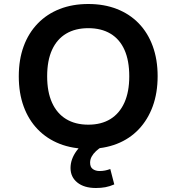

<svg xmlns="http://www.w3.org/2000/svg" viewBox="-20 -735 884 961"><path d="M422 10Q343 10 279 -15Q215 -40 169 -87.5Q123 -135 98.5 -202Q74 -269 74 -353Q74 -437 98.5 -503.5Q123 -570 169 -617.5Q215 -665 279 -690Q343 -715 422 -715Q501 -715 565 -690Q629 -665 674.5 -618Q720 -571 744.5 -504Q769 -437 769 -354Q769 -270 744.5 -203Q720 -136 674.5 -88Q629 -40 565 -15Q501 10 422 10ZM422 -111Q487 -111 532.5 -139Q578 -167 602.5 -221Q627 -275 627 -353Q627 -432 603 -485.5Q579 -539 533 -566.5Q487 -594 422 -594Q357 -594 311 -566.5Q265 -539 240.5 -485.5Q216 -432 216 -353Q216 -275 240.5 -221Q265 -167 311 -139Q357 -111 422 -111ZM460 206Q401 206 367 178.5Q333 151 333 106Q333 62 363 20.5Q393 -21 440 -44L489 0Q474 9 460.5 21.5Q447 34 439 48.5Q431 63 431 79Q431 102 445 111.5Q459 121 478 121Q493 121 505.5 118.5Q518 116 532 111L552 188Q529 198 507.5 202Q486 206 460 206Z"/></svg>

Font: Nunito Sans 6pt
Style: Bold
Weight: 700
Version: Version 3.101;gftools[0.9.27]